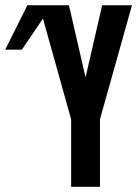

<svg xmlns="http://www.w3.org/2000/svg" viewBox="-160 -715 525 735"><path d="M-76.2 -524.9H-140.1L-55.2 -694.8H-9.8H39.1H104L167.5 -418.5L231 -694.8H345.2L222.7 -258.3V0H112.3V-258.3L4.4 -644Z"/></svg>

Font: Horta
Style: Regular
Weight: 600
Width: 3
Version: Version 0.11